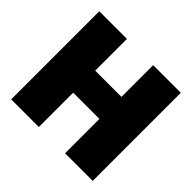

<svg xmlns="http://www.w3.org/2000/svg" viewBox="-168 -900 1091 1091"><g transform="rotate(45 377.5 -354.0)"><path d="M705 -708V0H483V-276H272V0H50V-708H272V-453H483V-708Z"/></g></svg>

Font: Fz Poppins Black
Style: Regular
Weight: 900
Designer: Ninad Kale (Devanagari), Jonny Pinhorn (Latin)
Foundry: Indian Type Foundry
Version: Vit hóa bi Vntype.Com & FontZin.Com